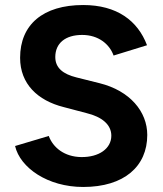

<svg xmlns="http://www.w3.org/2000/svg" viewBox="-20 -732 647 764"><path d="M311 12C474 12 566 -70 566 -195C566 -288 497 -371 376 -401L284 -424C232 -437 200 -461 200 -505C200 -560 240 -593 307 -593C372 -593 416 -556 432 -511L565 -552C528 -650 445 -712 311 -712C151 -712 60 -634 60 -502C60 -398 130 -332 233 -306L324 -282C386 -267 423 -236 423 -192C423 -141 374 -106 303 -107C236 -108 191 -145 174 -191L40 -151C60 -65 169 12 311 12Z"/></svg>

Font: HB Figtree Prototype
Style: Bold
Weight: 700
Designer: Alfredo Marco Pradil
Foundry: Hanken Design Co.®
Version: Version 1.002;Glyphs 3.2 (3228)